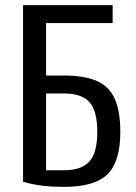

<svg xmlns="http://www.w3.org/2000/svg" viewBox="-20 -720 530 750"><path d="M230 10Q185 10 146.5 5.5Q108 1 70 -10V-700H420V-630H160V-425H230Q310 -425 358.5 -403.5Q407 -382 428.5 -333.5Q450 -285 450 -205Q450 -89 400 -39.5Q350 10 230 10ZM160 -55H230Q298 -55 329 -89Q360 -123 360 -205Q360 -288 329 -321.5Q298 -355 230 -355H160Z"/></svg>

Font: Cuprum
Style: Regular
Weight: 400
Designer: Jovanny Lemonad
Foundry: Jovanny Lemonad
Version: Version 3.000